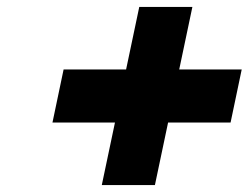

<svg xmlns="http://www.w3.org/2000/svg" viewBox="-20 -691 716 553"><path d="M426.2 -158 464.1 -338H644.1L676.2 -491H496.2L534.1 -671H381.1L343.2 -491H163.2L131.1 -338H311.1L273.2 -158Z"/></svg>

Font: Hussar
Style: BdOblTwo
Weight: 700
Foundry: Cannot Into Space Fonts
Version: Version 2.00